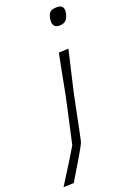

<svg xmlns="http://www.w3.org/2000/svg" viewBox="-249 -783 680 1032"><g transform="rotate(-20 91.0 -267.0)"><path d="M-75.5 194.5Q-52 157.5 -33 127.2Q-14 97 4.8 66.5Q23.5 36 46 -1.5L94.5 -220.5L105 -270Q117 -333.5 127.2 -386.2Q137.5 -439 148.5 -494.5L204 -496.5Q191 -440.5 178.5 -386.8Q166 -333 151.5 -271Q138.5 -208.5 129.2 -162.8Q120 -117 112.5 -79.8Q105 -42.5 97 -6Q95.5 2 81.2 27.8Q67 53.5 47.5 86.2Q28 119 10.2 148.2Q-7.5 177.5 -16 192ZM202.5 -629.5Q154 -629.5 169 -691.5Q174 -713 186.8 -720.2Q199.5 -727.5 221.5 -727.5Q267 -727.5 256.5 -679Q250.5 -652 237.8 -640.8Q225 -629.5 202.5 -629.5Z"/></g></svg>

Font: Commissioner Loud ExtraLight
Style: Italic
Weight: 200
Italic angle: -12°
Designer: Kostas Bartsokas
Foundry: Kostas Bartsokas
Version: Version 1.000; ttfautohint (v1.8.3)